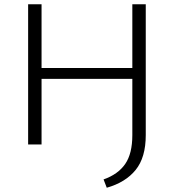

<svg xmlns="http://www.w3.org/2000/svg" viewBox="-20 -678 830 901"><path d="M664 -658V-44Q664 61 616.5 119.5Q569 178 481 203L466 164Q534 140 567.5 91.5Q601 43 601 -44V-308H175V0H112V-658H175V-359H601V-658Z"/></svg>

Font: Ysabeau SC Semilight
Style: Regular
Weight: 300
Designer: Christian Thalmann (Catharsis Fonts)
Version: Version 0.003